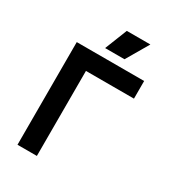

<svg xmlns="http://www.w3.org/2000/svg" viewBox="-217 -1034 1033 1150"><g transform="rotate(30 300.0 -459.0)"><path d="M89 0V-710H555V-588H223V0ZM254 -764 315 -918H478L388 -764Z"/></g></svg>

Font: Geist Mono ExtraBold
Style: Regular
Weight: 800
Monospace: yes
Designer: Basement.studio, Andrés Briganti, Mateo Zaragoza
Foundry: Basement.studio, Vercel, Andrés Briganti, Guido Ferreyra, Mateo Zaragoza
Version: Version 1.500; ttfautohint (v1.8.4.7-5d5b)